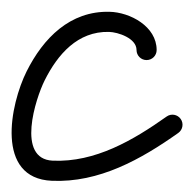

<svg xmlns="http://www.w3.org/2000/svg" viewBox="-22 -294 337 334"><path d="M250.5 -207C250.5 -207 250.5 -207 250.5 -207C250.5 -248.1 204.3 -272.7 168.4 -273.5C99.7 -275.1 53.3 -227.7 24.3 -169.8C-4.3 -112.5 -30.7 16.2 68.2 20.5C150.4 24.1 223.3 -16.8 288.1 -62.7C296 -68.3 297.9 -79.2 292.3 -87.1C286.7 -95 275.8 -96.9 267.9 -91.3C209.8 -50.1 143.6 -11.3 69.8 -14.5C5.8 -17.3 39.9 -122.6 55.7 -154.2C78.3 -199.4 113.1 -239.8 167.6 -238.5C183.2 -238.1 215.5 -227.6 215.5 -207C215.5 -197.3 223.3 -189.5 233 -189.5C242.7 -189.5 250.5 -197.3 250.5 -207Z"/></svg>

Font: FRB American Cursive Guidelines
Style: Italic
Weight: 400
Italic angle: -25°
Version: Version 2.0;Modular Font Editor K font №1